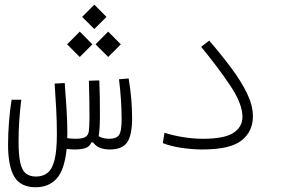

<svg xmlns="http://www.w3.org/2000/svg" viewBox="-20 -640 1212 824"><path d="M132.8 163.6Q68.8 163.6 41.7 118.7Q14.6 73.7 14.6 -19Q14.6 -65.4 18.6 -116.5Q22.5 -167.5 29.8 -211.9H71.3Q65.9 -167 62.7 -122.8Q59.6 -78.6 59.6 -33.7Q59.6 26.9 67.4 59.8Q75.2 92.8 92 105.2Q108.9 117.7 134.8 117.7Q164.1 117.7 184.1 101.8Q204.1 85.9 214.1 46.4Q224.1 6.8 224.1 -64.9Q224.1 -120.1 221.2 -171.4Q218.3 -222.7 214.4 -281.2L257.8 -283.7Q261.7 -234.9 265.4 -175Q269 -115.2 269 -71.8Q269 -59.1 268.6 -46.9Q288.1 -44.4 306.2 -44.4Q333.5 -44.4 346.7 -52.2Q359.9 -60.1 361.8 -81.1Q363.8 -101.6 364 -135.3Q364.3 -168.9 363.5 -207.3Q362.8 -245.6 361.8 -281.2Q361.3 -289.6 361.3 -293.5L406.2 -294.9Q407.7 -260.7 408.4 -220.9Q409.2 -181.2 408.9 -144.3Q408.7 -107.4 406.7 -82Q405.8 -66.9 403.3 -55.7Q414.6 -48.8 426.5 -46.6Q438.5 -44.4 449.2 -44.4Q478 -44.4 490 -59.6Q502 -74.7 502 -127.9Q502 -208 490.7 -299.8L532.2 -303.2Q540.5 -252.4 543.7 -211.7Q546.9 -170.9 546.9 -132.8Q546.9 -59.1 525.6 -28.8Q504.4 1.5 451.7 1.5Q428.7 1.5 410.4 -5.1Q392.1 -11.7 379.4 -28.8H372.1Q364.3 -9.8 345.7 -4.2Q327.1 1.5 301.3 1.5Q284.7 1.5 266.1 -1Q256.8 89.4 223.1 126.5Q189.5 163.6 132.8 163.6ZM322.3 -395.5 268.1 -449.7 322.3 -504.4 376.5 -449.7ZM444.3 -395.5 390.1 -449.7 444.3 -504.4 498.5 -449.7ZM384.8 -515.6 332.5 -567.4 384.8 -620.1 437 -567.4Z M848.1 1.5Q806.6 1.5 759.5 -5.4Q712.4 -12.2 678.7 -25.9L686 -70.3Q723.6 -58.1 767.1 -51.3Q810.5 -44.4 850.6 -44.4Q942.9 -44.4 981.7 -69.8Q1020.5 -95.2 1020.5 -138.2Q1020.5 -193.8 970 -270Q919.4 -346.2 843.3 -439L877.9 -465.8Q931.2 -403.8 973.6 -346.7Q1016.1 -289.6 1040.8 -238Q1065.4 -186.5 1065.4 -140.6Q1065.4 -75.7 1016.6 -37.1Q967.8 1.5 848.1 1.5Z"/></svg>

Font: Cascadia Mono ExtraLight
Style: Regular
Weight: 200
Monospace: yes
Designer: Aaron Bell
Foundry: Saja Typeworks
Version: Version 2404.023; ttfautohint (v1.8.4)